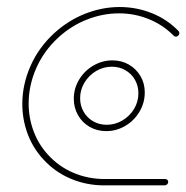

<svg xmlns="http://www.w3.org/2000/svg" viewBox="-20 -539 544 561"><path d="M384.4 -266.7Q384.4 -288.1 374.3 -305.9Q364.1 -323.7 346.3 -333.9Q328.5 -344.1 306.7 -344.1Q282.2 -344.1 260.9 -331.5Q239.6 -318.9 226.9 -297.8Q214.1 -276.7 214.1 -251.9Q214.1 -230.4 224.3 -212.6Q234.4 -194.8 252.2 -184.6Q270 -174.4 291.9 -174.4Q316.3 -174.4 337.6 -187Q358.9 -199.6 371.7 -220.7Q384.4 -241.9 384.4 -266.7ZM195.6 -250.4Q195.6 -280.4 211.1 -306.3Q226.7 -332.2 252.8 -347.4Q278.9 -362.6 308.5 -362.6Q335.2 -362.6 356.7 -350.2Q378.1 -337.8 390.6 -316.5Q403 -295.2 403 -268.9Q403 -238.5 387.4 -212.4Q371.9 -186.3 345.9 -171.1Q320 -155.9 290.4 -155.9Q263.7 -155.9 242 -168.3Q220.4 -180.7 208 -202.4Q195.6 -224.1 195.6 -250.4ZM471.5 -7.4Q471.5 -3.3 468.3 -0.4Q465.2 2.6 461.1 2.6H283.7Q232.6 2.6 186.5 -16.9Q140.4 -36.3 106.3 -73.7Q75.9 -106.7 60.6 -148.3Q45.2 -190 45.2 -235.2Q45.2 -291.9 69.1 -346.1Q93 -400.4 138.5 -442.2Q179.6 -479.6 229.3 -499.1Q278.9 -518.5 329.6 -518.5Q378.5 -518.5 423.3 -500.7Q468.1 -483 501.9 -448.1Q504.1 -445.2 504.1 -441.9Q504.1 -438.1 500.9 -435Q497.8 -431.9 494.1 -431.9Q490.4 -431.9 487.8 -434.4Q455.9 -466.7 414.4 -483.3Q373 -500 327.8 -500Q280.4 -500 234.4 -482Q188.5 -464.1 150.4 -429.3Q108.1 -390.4 85.9 -339.8Q63.7 -289.3 63.7 -236.7Q63.7 -194.8 78 -156.1Q92.2 -117.4 120.4 -86.7Q152.2 -51.9 195 -33.9Q237.8 -15.9 285.6 -15.9H463Q466.3 -15.9 468.9 -13.5Q471.5 -11.1 471.5 -7.4Z"/></svg>

Font: 26F Galaxy Sans Hairline
Style: Italic
Weight: 50
Italic angle: -5°
Designer: C₂₉H₂₅N₃O₅
Version: Version 1.200